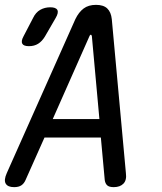

<svg xmlns="http://www.w3.org/2000/svg" viewBox="-45 -760 665 790"><path d="M386 -19 370 -194H138L60 -19Q54 -5 43 2.5Q32 10 13 10Q-13 10 -21.5 -4.5Q-30 -19 -17 -48L265 -681Q279 -710 299 -725Q319 -740 350 -740Q381 -740 396.5 -725Q412 -710 415 -681L473 -48Q477 -19 463 -4.5Q449 10 423 10Q404 10 396 2.5Q388 -5 386 -19ZM364 -270 333 -611Q332 -617 328.5 -617Q325 -617 323 -611L172 -270ZM140 -610Q128 -590 112 -580Q96 -570 74 -570Q52 -570 46.5 -580.5Q41 -591 52 -611L91 -686Q102 -709 120.5 -719.5Q139 -730 162 -730Q185 -730 191 -719Q197 -708 184 -686Z"/></svg>

Font: Maple Mono NL
Style: Italic
Weight: 400
Italic angle: -10°
Monospace: yes
Designer: subframe7536
Version: Version 7.000